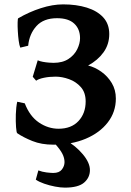

<svg xmlns="http://www.w3.org/2000/svg" viewBox="-20 -650 601 882"><path d="M146 -279.3 130.4 -297.4 153.3 -373Q162.1 -368.7 176.8 -366Q191.4 -363.3 205.3 -362.3Q219.2 -361.3 225.6 -361.3Q268.1 -361.3 295.2 -379.6Q322.3 -397.9 335 -424.3Q347.7 -450.7 347.7 -474.6Q347.7 -516.6 321 -541.5Q294.4 -566.4 242.2 -566.4Q180.2 -566.4 147.5 -530.3Q114.7 -494.1 109.4 -439.9L73.2 -431.2Q68.8 -441.4 65.9 -462.9Q63 -484.4 61.8 -507.6Q60.5 -530.8 61 -547.6Q61.5 -564.5 63.5 -565.9Q113.8 -595.2 167.7 -612.5Q221.7 -629.9 270 -629.9Q331.1 -629.9 378.9 -615Q426.8 -600.1 454.3 -570.1Q481.9 -540 481.9 -493.7Q481.9 -446.3 455.6 -409.7Q429.2 -373 384.8 -349.1Q416 -341.3 445.3 -320.6Q474.6 -299.8 493.4 -268.6Q512.2 -237.3 512.2 -197.3Q512.2 -135.7 475.3 -87.9Q438.5 -40 373.8 -12.7Q309.1 14.6 225.1 14.6Q170.4 14.6 128.7 -2.2Q86.9 -19 59.1 -38.1Q55.7 -40.5 53.7 -65.9Q51.8 -91.3 52.7 -124.5Q53.7 -157.7 59.1 -182.6L93.8 -175.3Q116.7 -115.7 158.9 -87.2Q201.2 -58.6 249 -58.6Q307.6 -58.6 340.6 -94Q373.5 -129.4 373.5 -184.1Q373.5 -225.1 351.3 -250Q329.1 -274.9 297.1 -286.4Q265.1 -297.9 235.4 -297.9Q206.1 -297.9 181.6 -292.7Q157.2 -287.6 146 -279.3ZM156.2 132.8Q173.3 139.6 193.6 142.1Q213.9 144.5 224.6 144.5Q252 144.5 264.2 128.7Q276.4 112.8 276.4 94.7Q276.4 76.2 266.8 56.9Q257.3 37.6 230.5 7.8L281.7 -6.3Q328.1 20 360.6 58.8Q393.1 97.7 393.1 131.3Q393.1 165.5 366.5 188.7Q339.8 211.9 277.8 211.9Q258.3 211.9 232.7 207Q207 202.1 183.1 193.8Q159.2 185.5 144.5 175.3Z"/></svg>

Font: Gentium Book Plus
Style: Bold
Weight: 700
Designer: Victor Gaultney, Annie Olsen, Iska Routamaa, Becca Hirsbrunner
Foundry: SIL International
Version: Version 6.101